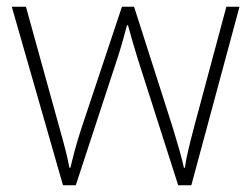

<svg xmlns="http://www.w3.org/2000/svg" viewBox="-20 -549 746 570"><path d="M390 -371 509 1H548L691 -529H652L557 -175C542 -117 533 -83 529 -51H526C519 -84 507 -123 492 -173L378 -529H342L223 -172C204 -115 197 -83 189 -51H186C180 -84 172 -115 155 -175L57 -529H15L167 1H205L327 -371C339 -407 348 -440 357 -474H360C369 -440 378 -410 390 -371Z"/></svg>

Font: Noto Sans Tamil ExtraLight
Style: Regular
Weight: 200
Designer: Jelle Bosma - Monotype Design Team
Foundry: Monotype Imaging Inc.
Version: Version 2.004